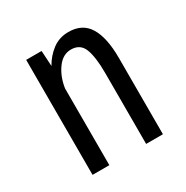

<svg xmlns="http://www.w3.org/2000/svg" viewBox="-125 -618 700 723"><g transform="rotate(-30 225.0 -256.0)"><path d="M75.5 0V-500H142.5L146.5 -432.5Q165.5 -466.5 195.5 -489Q225.5 -511.5 265.5 -511.5Q326 -511.5 353.8 -465.5Q381.5 -419.5 381.5 -332.5V0H308.5V-309Q308.5 -376.5 294.8 -413Q281 -449.5 240.5 -449.5Q205 -449.5 180.2 -415.2Q155.5 -381 148.5 -333.5V0Z"/></g></svg>

Font: Trispace Condensed Light
Style: Regular
Weight: 300
Width: 3
Designer: Tyler Finck
Foundry: Etcetera Type Company
Version: Version 1.210; ttfautohint (v1.8.3)